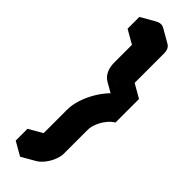

<svg xmlns="http://www.w3.org/2000/svg" viewBox="-382 -947 1153 1153"><g transform="rotate(45 195.0 -370.5)"><path d="M390 -440Q344 -414 304.5 -419Q265 -424 241 -455.5Q217 -487 217 -540V-790L130 -740V-840L217 -890Q251 -910 277 -895Q303 -880 303 -840V-590Q303 -550 329 -535Q355 -520 390 -540ZM303 -190V10Q303 36 291 66Q279 96 259 121.5Q239 147 217 160L130 210V110L217 60V-140Q217 -180 230.5 -224Q244 -268 268.5 -310Q293 -352 324 -386Q355 -420 390 -440V-340Q367 -327 347 -301.5Q327 -276 315 -246.5Q303 -217 303 -190ZM390 -540Q355 -520 329 -535L243 -585Q269 -570 303 -590ZM277 -895Q251 -910 217 -890L130 -840L43 -890L130 -940Q164 -960 190 -945ZM390 -440Q355 -420 324 -386Q293 -352 268.5 -310Q244 -268 230.5 -224Q217 -180 217 -140V60L130 10V-190Q130 -230 144 -274Q158 -318 182 -360Q206 -402 237.5 -436Q269 -470 303 -490ZM217 60 130 110 43 60 130 10ZM130 110V210L43 160V60ZM217 -790V-540Q217 -500 231 -472Q245 -444 269 -430L182 -480Q158 -494 144 -522Q130 -550 130 -590V-840ZM130 -840V-740L43 -790V-890Z"/></g></svg>

Font: Nabla Normal
Style: Regular
Weight: 400
Designer: Arthur Reinders Folmer
Version: Version 1.000